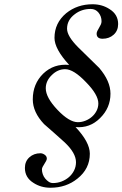

<svg xmlns="http://www.w3.org/2000/svg" viewBox="-20 -727 575 902"><path d="M535 -614Q535 -583 514 -564Q493 -545 462 -545Q434 -545 434 -569Q434 -575 437.5 -582Q441 -589 445.5 -596.5Q450 -604 453.5 -611.5Q457 -619 457 -627Q457 -650 443 -667.5Q429 -685 406 -685Q363 -685 331 -660Q295 -633 295 -592Q295 -557 348 -504Q373 -480 397 -456Q421 -432 446 -408Q499 -346 499 -287Q499 -220 450 -172Q402 -124 335 -130Q402 -59 402 -5Q402 66 344 112Q291 155 217 155Q172 155 137 132Q97 107 97 62Q97 31 118 12Q139 -7 170 -7Q180 -7 190 0Q200 7 200 18Q200 23 196.5 29.5Q193 36 188.5 43Q184 50 180.5 56.5Q177 63 177 69Q177 80 181 91.5Q185 103 192.5 112Q200 121 209 127Q218 133 229 133Q250 133 269.5 125.5Q289 118 304 105Q319 92 328 74Q337 56 337 35Q337 -8 284 -58Q260 -80 236 -101Q212 -122 187 -144Q134 -200 134 -260Q134 -333 183 -381Q233 -429 305 -422Q236 -497 236 -549Q236 -619 291 -665Q343 -707 415 -707Q460 -707 495 -684Q535 -659 535 -614ZM442 -241Q442 -282 384 -341Q326 -402 286 -402Q251 -402 223 -374Q195 -347 195 -312Q195 -269 250 -211Q305 -153 346 -153Q364 -153 381.5 -160Q399 -167 412.5 -179Q426 -191 434 -207Q442 -223 442 -241Z"/></svg>

Font: GFS Didot
Style: Bold Italic
Weight: 700
Italic angle: -12°
Designer: Designed by Takis Katsoulidis and George D. Matthiopoulos.
Foundry: Designed by Takis Katsoulidis and George D. Matthiopoulos.
Version: Version 1.0